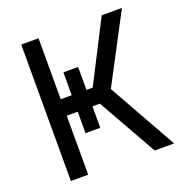

<svg xmlns="http://www.w3.org/2000/svg" viewBox="-130 -845 922 962"><g transform="rotate(-20 331.0 -364.0)"><path d="M236.8 -524.4H315.4V-200.2H236.8ZM85.9 0V-727.5H178.2V-402.3H348.6L515.1 -727.5H623L431.6 -364.7L636.2 0H532.7L355 -314.5H178.2V0Z"/></g></svg>

Font: Inter 16pt
Style: Regular
Weight: 400
Version: Version 4.001;git-66647c0bb